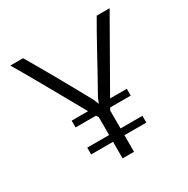

<svg xmlns="http://www.w3.org/2000/svg" viewBox="-161 -859 985 1004"><g transform="rotate(-30 331.0 -357.0)"><path d="M374 -263H498V-304H397L631 -714H553C505 -634 411 -457 344 -339L332 -309L320 -339C256 -457 156 -634 108 -714H31C75 -642 197 -423 264 -304H165V-263H288L297 -249V-141H165V-100H297V0H366V-100H498V-141H366V-249Z"/></g></svg>

Font: Josefin Sans
Style: Regular
Weight: 400
Designer: Santiago Orozco
Foundry: Typemade
Version: 1.000